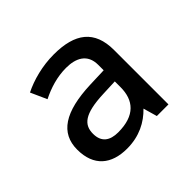

<svg xmlns="http://www.w3.org/2000/svg" viewBox="-96 -827 549 549"><g transform="rotate(-45 178.5 -552.5)"><path d="M177 -722C131 -722 86 -710 52 -693L74 -644C104 -659 138 -670 175 -670C214 -670 246 -655 246 -611V-589L190 -587C83 -583 32 -549 32 -482C32 -415 72 -383 135 -383C185 -383 222 -403 249 -431L261 -389H308V-609C308 -688 263 -722 177 -722ZM198 -542 246 -544V-521C246 -468 218 -434 150 -434C117 -434 96 -448 96 -482C96 -518 118 -539 198 -542Z"/></g></svg>

Font: Noto Sans Bengali
Style: Regular
Weight: 400
Designer: Jelle Bosma - Monotype Design Team
Foundry: Monotype Imaging Inc.
Version: Version 2.003